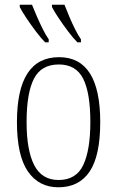

<svg xmlns="http://www.w3.org/2000/svg" viewBox="-20 -786 497 816"><path d="M228 10Q145 10 98.5 -57.5Q52 -125 52 -267Q52 -543 231 -543Q406 -543 406 -267Q406 -124 361 -57Q316 10 228 10ZM229 -21Q304 -21 334 -85Q364 -149 364 -267Q364 -391 333.5 -451.5Q303 -512 230 -512Q155 -512 124 -451Q93 -390 93 -267Q93 -147 125.5 -84Q158 -21 229 -21ZM309 -606Q291 -624 269.5 -652.5Q248 -681 229 -709.5Q210 -738 201 -756V-766H254Q263 -743 274.5 -715.5Q286 -688 299 -662Q312 -636 324 -619V-606ZM172 -606Q154 -624 132.5 -652.5Q111 -681 92 -709.5Q73 -738 64 -756V-766H116Q125 -743 137 -715.5Q149 -688 162 -662Q175 -636 187 -619V-606Z"/></svg>

Font: Noto Serif Condensed ExtraLight
Style: Regular
Weight: 200
Width: 3
Designer: Monotype Design Team
Foundry: Monotype Imaging Inc.
Version: Version 2.013; ttfautohint (v1.8.4.7-5d5b)